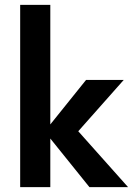

<svg xmlns="http://www.w3.org/2000/svg" viewBox="-20 -770 550 790"><path d="M63 0V-750H187V-258L334 -441H489L302 -230L507 0H348L187 -200V0Z"/></svg>

Font: Teachers SemiBold
Style: Regular
Weight: 600
Version: Version 1.001